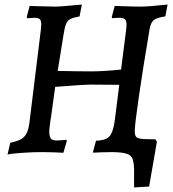

<svg xmlns="http://www.w3.org/2000/svg" viewBox="-20 -667 760 842"><path d="M571 -94Q571 -80 573 -75Q576 -65 585 -61.5Q594 -58 614 -57L662 -56L668 -45L634 151L568 155V76Q567 43 560.5 28Q554 13 535 7Q516 1 475 0L422 1Q391 3 387 2L401 -50Q431 -51 447 -59Q463 -67 471.5 -88.5Q480 -110 485 -152L503 -295L373 -296Q348 -296 222 -286L206 -170Q205 -159 201 -137Q200 -129 198 -113Q196 -97 196 -87L197 -77Q199 -62 206 -56.5Q213 -51 230 -51Q241 -51 271 -54L273 -49L258 3Q243 2 216 1Q189 0 163 0Q123 0 73.5 3.5Q24 7 13 11L25 -41Q59 -48 75.5 -58.5Q92 -69 100 -90Q108 -111 112 -153L159 -535Q161 -555 161 -559Q161 -577 154.5 -583Q148 -589 130 -589L100 -587L97 -592L110 -641L138 -640L220 -638Q247 -638 339 -647L329 -595Q301 -590 288.5 -583.5Q276 -577 269.5 -561.5Q263 -546 258 -511L233 -356Q329 -354 379 -354Q434 -354 511 -362L533 -535Q535 -553 535 -558Q535 -576 528 -582.5Q521 -589 504 -589Q491 -589 473 -587L470 -592L483 -641Q567 -638 593 -638Q632 -638 715 -647L705 -595Q668 -590 654.5 -579Q641 -568 636 -539Q606 -362 588.5 -240Q571 -118 571 -94Z"/></svg>

Font: Alegreya Medium
Style: Italic
Weight: 500
Italic angle: -7°
Designer: Juan Pablo del Peral
Foundry: Huerta Tipografica
Version: Version 2.008; ttfautohint (v1.8)